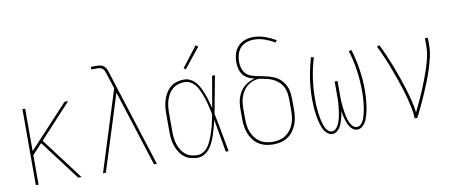

<svg xmlns="http://www.w3.org/2000/svg" viewBox="-67 -1034 3133 1320"><g transform="rotate(-10 1500.0 -374.0)"><path d="M93 0V-530H112V-234L387 -530H412L192 -292L412 0H389L201 -249L179 -278L112 -206V0Z M562 0 739 -562 706 -665Q706 -665 706 -665Q706 -665 706 -666L705 -667Q702 -676 698.5 -686Q695 -696 688 -703.5Q681 -711 671 -714Q661 -717 651 -717H607V-735H651Q665 -735 678 -731.5Q691 -728 700.5 -718.5Q710 -709 715 -696.5Q720 -684 724 -672V-671Q724 -671 724 -671Q724 -671 724 -671L938 0H918L749 -530L582 0Z M1222 8Q1198 8 1173.5 1.5Q1149 -5 1129.5 -20.5Q1110 -36 1096.5 -57.5Q1083 -79 1075 -102.5Q1067 -126 1064 -150.5Q1061 -175 1061 -200V-330Q1061 -355 1064 -379.5Q1067 -404 1075 -427.5Q1083 -451 1096.5 -472.5Q1110 -494 1129.5 -509.5Q1149 -525 1173.5 -531.5Q1198 -538 1222 -538Q1247 -538 1269 -525.5Q1291 -513 1306.5 -493.5Q1322 -474 1332.5 -451Q1343 -428 1351.5 -405Q1360 -382 1366.5 -358Q1373 -334 1379 -310Q1389 -365 1398 -420Q1407 -475 1417 -530H1437Q1424 -465 1412.5 -399.5Q1401 -334 1388 -269Q1402 -202 1414 -134.5Q1426 -67 1439 0H1419Q1409 -57 1399 -114Q1389 -171 1379 -228Q1373 -203 1366.5 -178.5Q1360 -154 1352 -130Q1344 -106 1333.5 -82.5Q1323 -59 1308 -39Q1293 -19 1270.5 -5.5Q1248 8 1222 8ZM1222 -10Q1242 -10 1260.5 -19.5Q1279 -29 1292 -44.5Q1305 -60 1314 -78Q1323 -96 1330 -114.5Q1337 -133 1343 -152Q1349 -171 1354 -190.5Q1359 -210 1363 -229.5Q1367 -249 1371 -269Q1367 -288 1363 -307Q1359 -326 1354 -345Q1349 -364 1343 -383Q1337 -402 1329.5 -420Q1322 -438 1313 -455.5Q1304 -473 1291 -487.5Q1278 -502 1260 -511Q1242 -520 1222 -520Q1200 -520 1178 -513.5Q1156 -507 1139 -492.5Q1122 -478 1110.5 -458.5Q1099 -439 1092.5 -418Q1086 -397 1083.5 -374.5Q1081 -352 1081 -330V-200Q1081 -178 1083.5 -155.5Q1086 -133 1092.5 -112Q1099 -91 1110.5 -71.5Q1122 -52 1139 -37.5Q1156 -23 1178 -16.5Q1200 -10 1222 -10ZM1247 -605 1233 -615 1342 -756 1358 -744Z M1750 8Q1724 8 1698 2Q1672 -4 1650 -18Q1628 -32 1612 -53Q1596 -74 1586.5 -98Q1577 -122 1573 -148Q1569 -174 1569 -200V-268Q1569 -289 1571.5 -310.5Q1574 -332 1581 -352Q1588 -372 1599.5 -390Q1611 -408 1626.5 -422Q1642 -436 1661.5 -445.5Q1681 -455 1702 -460Q1679 -465 1657.5 -475.5Q1636 -486 1622 -504.5Q1608 -523 1602.5 -546Q1597 -569 1597 -593Q1597 -622 1605.5 -651Q1614 -680 1634 -701.5Q1654 -723 1682.5 -733Q1711 -743 1740 -743Q1782 -743 1821.5 -729Q1861 -715 1897 -694L1887 -679Q1854 -699 1817 -712Q1780 -725 1742 -725Q1716 -725 1691 -716.5Q1666 -708 1648.5 -689Q1631 -670 1623.5 -644.5Q1616 -619 1616 -593Q1616 -572 1621.5 -551Q1627 -530 1640 -513.5Q1653 -497 1673 -488.5Q1693 -480 1714 -475.5Q1735 -471 1756 -467Q1777 -463 1797.5 -457.5Q1818 -452 1837.5 -443.5Q1857 -435 1873.5 -421.5Q1890 -408 1902 -390Q1914 -372 1920.5 -352Q1927 -332 1929 -310.5Q1931 -289 1931 -268V-200Q1931 -174 1927 -148Q1923 -122 1913.5 -98Q1904 -74 1888 -53Q1872 -32 1850 -18Q1828 -4 1802 2Q1776 8 1750 8ZM1750 -10Q1774 -10 1797 -15.5Q1820 -21 1839.5 -34Q1859 -47 1873.5 -66Q1888 -85 1896.5 -107Q1905 -129 1908 -152.5Q1911 -176 1911 -200V-268Q1911 -293 1908 -317.5Q1905 -342 1894 -364Q1883 -386 1864.5 -403Q1846 -420 1823.5 -430Q1801 -440 1776.5 -445Q1752 -450 1728 -454Q1706 -452 1686 -444.5Q1666 -437 1649 -423.5Q1632 -410 1620 -391.5Q1608 -373 1601 -353Q1594 -333 1591.5 -311.5Q1589 -290 1589 -268V-200Q1589 -176 1592 -152.5Q1595 -129 1603.5 -107Q1612 -85 1626.5 -66Q1641 -47 1660.5 -34Q1680 -21 1703 -15.5Q1726 -10 1750 -10Z M2163 8Q2148 8 2135 -0.5Q2122 -9 2113 -21Q2104 -33 2098 -47Q2092 -61 2088 -75Q2084 -89 2080.5 -104Q2077 -119 2075 -133.5Q2073 -148 2071 -163Q2069 -178 2068 -193Q2067 -208 2066.5 -223Q2066 -238 2066 -253Q2066 -325 2077 -397Q2088 -469 2109 -538L2128 -533Q2107 -465 2096.5 -394.5Q2086 -324 2086 -253Q2086 -239 2086 -225.5Q2086 -212 2087 -198.5Q2088 -185 2089.5 -171.5Q2091 -158 2092.5 -144.5Q2094 -131 2096.5 -117.5Q2099 -104 2102.5 -91Q2106 -78 2110 -65Q2114 -52 2121 -40Q2128 -28 2138.5 -19Q2149 -10 2163 -10Q2177 -10 2188 -20Q2199 -30 2206 -42.5Q2213 -55 2217.5 -68.5Q2222 -82 2225 -95.5Q2228 -109 2230.5 -123.5Q2233 -138 2234.5 -152Q2236 -166 2237.5 -180Q2239 -194 2239.5 -208Q2240 -222 2240 -236.5Q2240 -251 2240 -265V-345H2260V-265Q2260 -251 2260 -236.5Q2260 -222 2260.5 -208Q2261 -194 2262.5 -180Q2264 -166 2265.5 -152Q2267 -138 2269.5 -123.5Q2272 -109 2275 -95.5Q2278 -82 2282.5 -68.5Q2287 -55 2294 -42.5Q2301 -30 2312 -20Q2323 -10 2337 -10Q2351 -10 2361.5 -19Q2372 -28 2379 -40Q2386 -52 2390 -65Q2394 -78 2397.5 -91Q2401 -104 2403.5 -117.5Q2406 -131 2407.5 -144.5Q2409 -158 2410.5 -171.5Q2412 -185 2413 -198.5Q2414 -212 2414 -225.5Q2414 -239 2414 -253Q2414 -324 2403.5 -394.5Q2393 -465 2372 -533L2391 -538Q2412 -469 2423 -397Q2434 -325 2434 -253Q2434 -238 2433.5 -223Q2433 -208 2432 -193Q2431 -178 2429 -163Q2427 -148 2425 -133.5Q2423 -119 2419.5 -104Q2416 -89 2412 -75Q2408 -61 2402 -47Q2396 -33 2387 -21Q2378 -9 2365 -0.5Q2352 8 2337 8Q2337 8 2337 8Q2337 8 2337 8Q2322 8 2309 -0.5Q2296 -9 2287 -22Q2278 -35 2272.5 -49Q2267 -63 2262.5 -77.5Q2258 -92 2255 -107Q2252 -122 2250 -138Q2248 -122 2245 -107Q2242 -92 2237.5 -77.5Q2233 -63 2227.5 -49Q2222 -35 2213 -22Q2204 -9 2191 -0.5Q2178 8 2163 8Q2163 8 2163 8Q2163 8 2163 8Z M2737 0Q2737 -35 2730 -69.5Q2723 -104 2714.5 -137.5Q2706 -171 2695.5 -204.5Q2685 -238 2673.5 -271Q2662 -304 2650 -337Q2638 -370 2625 -402.5Q2612 -435 2598 -467Q2584 -499 2568 -530L2585 -538Q2605 -499 2622.5 -458.5Q2640 -418 2656 -376.5Q2672 -335 2686.5 -293.5Q2701 -252 2714 -210Q2727 -168 2738 -125Q2749 -82 2754 -38Q2771 -73 2787.5 -108.5Q2804 -144 2819 -179.5Q2834 -215 2848 -251.5Q2862 -288 2874 -325Q2886 -362 2894.5 -400Q2903 -438 2903 -477V-530H2923V-477Q2923 -435 2913 -393.5Q2903 -352 2890 -311.5Q2877 -271 2861.5 -231.5Q2846 -192 2829 -153.5Q2812 -115 2794 -76.5Q2776 -38 2757 0Z"/></g></svg>

Font: Iosevka Slab Thin
Style: Regular
Weight: 100
Monospace: yes
Designer: Belleve Invis
Foundry: Belleve Invis
Version: Version 11.1.0; ttfautohint (v1.8.3)